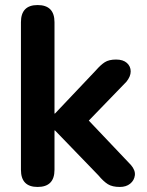

<svg xmlns="http://www.w3.org/2000/svg" viewBox="-20 -733 583 761"><path d="M129 8Q63 8 63 -60V-645Q63 -713 129 -713Q196 -713 196 -645V-283H198L359 -453Q379 -476 395.5 -486.5Q412 -497 440 -497Q468 -497 483 -483.5Q498 -470 498 -450Q498 -430 481 -409L332 -255L499 -79Q517 -58 514.5 -38Q512 -18 496 -5Q480 8 455 8Q425 8 407.5 -3Q390 -14 370 -38L198 -216H196V-60Q196 8 129 8Z"/></svg>

Font: Chiron GoRound TC SB
Style: Regular
Weight: 500
Designer: Ryoko NISHIZUKA 西塚涼子 (kana, bopomofo & ideographs); Paul D. Hunt (Latin, Greek & Cyrillic); Sandoll Communications 산돌커뮤니
Foundry: Adobe
Version: Version 1.000;hotconv 1.1.1;makeotfexe 2.6.0